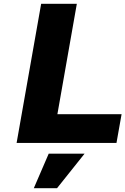

<svg xmlns="http://www.w3.org/2000/svg" viewBox="-20 -757 664 1017"><path d="M68 0 198 -737H387L284 -152H624L597 0ZM159 240 238 57H428L282 240Z"/></svg>

Font: Tomorrow
Style: Bold Italic
Weight: 700
Italic angle: -10°
Designer: Tony de Marco, Monica Rizzolli
Foundry: Just in Type
Version: Version 2.002